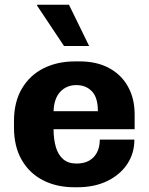

<svg xmlns="http://www.w3.org/2000/svg" viewBox="-20 -780 629 810"><path d="M294 10Q219 10 161.5 -19.5Q104 -49 71.5 -105.5Q39 -162 39 -242V-269Q39 -350 72.5 -406.5Q106 -463 164 -492Q222 -521 297 -521H316Q388 -521 440 -493Q492 -465 520 -414.5Q548 -364 548 -298V-235H206Q206 -193 215.5 -160Q225 -127 246.5 -108.5Q268 -90 303 -90Q334 -90 355.5 -102Q377 -114 389 -136.5Q401 -159 401 -191H547Q547 -133 516.5 -87.5Q486 -42 432 -16Q378 10 306 10ZM206 -311H393Q393 -368 368 -394.5Q343 -421 302 -421Q261 -421 234.5 -393Q208 -365 206 -311ZM250 -586 136 -757 137 -760H271L356 -586Z"/></svg>

Font: Chivo Medium
Style: Bold
Weight: 700
Version: Version 2.002